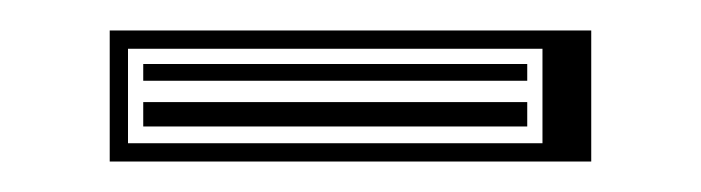

<svg xmlns="http://www.w3.org/2000/svg" viewBox="-20 -590 460 126"><path d="M74 -537H326V-548H74ZM74 -523V-507H326V-523ZM368 -484V-570H52V-484ZM336 -496H64V-558H336Z"/></svg>

Font: SortefaxS02
Style: Medium
Weight: 500
Designer: gluk
Foundry: gluk
Version: Version 0.261